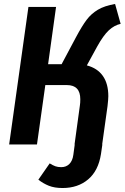

<svg xmlns="http://www.w3.org/2000/svg" viewBox="-20 -727 627 966"><path d="M525 -243Q525 -229 521 -193L494 0H495L488 48Q475 132 423.5 175.5Q372 219 295 219Q254 219 225.5 207.5Q197 196 173 177L230 95Q246 105 258.5 109.5Q271 114 288 114Q313 114 329 98Q345 82 349 52L356 0H355L382 -197Q384 -208 384 -228Q384 -299 316 -299H208L166 0H26L123 -692H262L222 -404H290L363 -541Q393 -597 416 -627.5Q439 -658 472.5 -678Q506 -698 559 -707L587 -607Q555 -600 527.5 -574.5Q500 -549 469 -493L417 -398Q470 -384 497.5 -345Q525 -306 525 -243Z"/></svg>

Font: Fira Sans Condensed SemiBold
Style: Italic
Weight: 600
Width: 3
Italic angle: -8°
Designer: bBox Type GmbH & Carrois Corporate GbR & Edenspiekermann AG
Foundry: bBox Type GmbH & Carrois Corporate GbR & Edenspiekermann AG
Version: Version 4.301